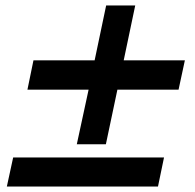

<svg xmlns="http://www.w3.org/2000/svg" viewBox="-20 -679 710 700"><path d="M303 -352H80L102 -459H325L367 -659H473L431 -459H654L631 -352H408L366 -153H260ZM28 -105H578L556 1H5Z"/></svg>

Font: Decalotype
Style: Bold Italic
Weight: 700
Italic angle: -12°
Designer: Alfredo Marco Pradil
Foundry: Alfredo Marco Pradil
Version: Version 1.0